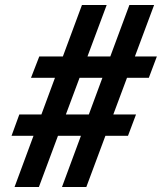

<svg xmlns="http://www.w3.org/2000/svg" viewBox="-20 -745 645 765"><path d="M145 -289 199 -435H103.5L136.5 -520H230.5L306.5 -725H405L328.5 -520H419.5L495.5 -725H594L517.5 -520H605L573 -435H486L431.5 -289H522L490 -204H400L324 0H227L302.5 -204H211L135 0H38L113.5 -204H26L57 -289ZM334 -289 388 -435H297L242.5 -289Z"/></svg>

Font: JuliaMono
Style: Bold Italic
Weight: 700
Italic angle: -9°
Monospace: yes
Designer: cormullion
Foundry: corm
Version: Version 0.057; ttfautohint (v1.8.4)